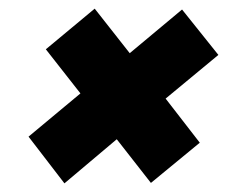

<svg xmlns="http://www.w3.org/2000/svg" viewBox="-20 -475 569 444"><path d="M129 -51 46 -159 166 -259 86 -361 199 -455 280 -352 401 -453 485 -348 363 -247 442 -145 329 -52 250 -153Z"/></svg>

Font: Saira Thin ExtraBold
Style: Italic
Weight: 800
Italic angle: -12°
Version: Version 1.101